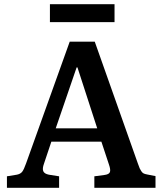

<svg xmlns="http://www.w3.org/2000/svg" viewBox="-20 -900 778 920"><path d="M219.2 -793.9V-879.9H528.8V-793.9ZM13.2 0V-55.2L61 -63Q78.1 -66.4 86.4 -77.1Q94.7 -87.9 105 -117.2L314 -700.2H434.1L641.1 -115.2Q647 -98.6 649.4 -93.3Q651.9 -87.9 657 -79.8Q662.1 -71.8 668.5 -68.8Q674.8 -65.9 685.1 -64L725.1 -56.2V0H432.1V-55.2L482.9 -62Q502.9 -64.9 506.8 -75.9Q510.7 -86.9 502 -111.8L465.8 -221.2H226.1L190.9 -116.2Q182.1 -92.3 187.3 -79.8Q192.4 -67.4 213.9 -63L263.2 -55.2V0ZM247.1 -285.2H445.8L351.1 -577.1H347.2Z"/></svg>

Font: Literata Book SemiBold
Style: Regular
Weight: 600
Designer: Latin by Veronika Burian and Jose Scaglione. Greek by Irene Vlachou. Cyrillic by Vera Evstafieva
Foundry: TypeTogether
Version: Version 2.003;PS 002.003;hotconv 1.0.88;makeotf.lib2.5.64775